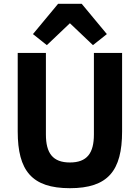

<svg xmlns="http://www.w3.org/2000/svg" viewBox="-20 -976 734 1008"><path d="M409 -956H285L153 -797L226 -739L347 -854L468 -739L541 -797ZM221 -698H73V-286C73 -80 147 12 347 12C547 12 621 -80 621 -286V-698H473V-270C473 -172 437 -123 347 -123C257 -123 221 -172 221 -270Z"/></svg>

Font: Braiins Sans
Style: Bold
Weight: 700
Designer: Mike Abbink, Paul van der Laan, Pieter van Rosmalen, Jiri Chlebus, Lubos Buracinsky
Foundry: Bold Monday, Sudetype
Version: Version 1.000;hotconv 1.0.109;makeotfexe 2.5.65596